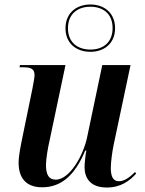

<svg xmlns="http://www.w3.org/2000/svg" viewBox="-20 -826 647 856"><path d="M383 -595C444 -595 493 -632 493 -700C493 -769 444 -806 383 -806C321 -806 272 -768 272 -700C272 -632 321 -595 383 -595ZM383 -605C327 -605 283 -636 283 -700C283 -764 326 -796 383 -796C439 -796 482 -765 482 -701C482 -636 439 -605 383 -605ZM456 10C519 10 558 -20 587 -52L582 -59C559 -36 535 -18 510 -18C485 -18 474 -38 474 -77C474 -102 480 -147 486 -177L562 -536H436L369 -217C352 -131 289 -25 229 -25C197 -25 185 -48 185 -91C185 -116 193 -166 202 -204L272 -536H69L67 -526H83C118 -526 134 -519 134 -491C134 -480 129 -455 124 -428L80 -214C73 -179 63 -133 63 -100C63 -41 89 9 168 9C254 9 315 -46 360 -155H365C361 -136 357 -97 357 -81C357 -32 383 10 456 10Z"/></svg>

Font: Noto Serif Display SemiCondensed SemiBold
Style: Italic
Weight: 600
Width: 4
Italic angle: -12°
Designer: Monotype Design Team
Foundry: Monotype Imaging Inc.
Version: Version 2.009